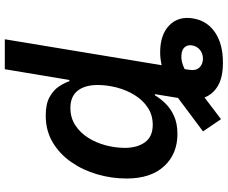

<svg xmlns="http://www.w3.org/2000/svg" viewBox="-96 -672 972 820"><g transform="rotate(-90 390.0 -262.0)"><path d="M532.7 204.1Q470.2 204.1 433.8 182.9Q397.5 161.6 383.8 125.5L291 195.8L238.8 119.1L381.8 12.2L397.9 -86.4H393.1Q379.9 -64 358.4 -41.7Q336.9 -19.5 304.9 -4.9Q272.9 9.8 228 9.8Q142.6 9.8 90.1 -47.1Q37.6 -104 37.6 -207.5Q37.6 -271 55.4 -332.5Q73.2 -394 107.9 -443.8Q142.6 -493.7 192.4 -523.2Q242.2 -552.7 306.6 -552.7Q356.9 -552.7 386.7 -535.6Q416.5 -518.6 431.6 -494.9Q446.8 -471.2 453.1 -451.7H458.5L504.4 -727.5H632.3L521.5 -57.6Q549.8 -64 576.2 -64Q652.3 -64 692.1 -24.7Q731.9 14.6 721.2 76.7Q711.9 135.7 662.4 169.9Q612.8 204.1 532.7 204.1ZM266.6 -95.7Q308.6 -95.7 340.6 -116.9Q372.6 -138.2 394 -173.1Q415.5 -208 426.3 -249.5Q437 -291 437 -330.6Q437 -385.3 412.6 -416.3Q388.2 -447.3 338.9 -447.3Q296.9 -447.3 264.9 -426.3Q232.9 -405.3 211.4 -371.1Q189.9 -336.9 179.2 -295.9Q168.5 -254.9 168.5 -214.8Q168.5 -161.6 192.6 -128.7Q216.8 -95.7 266.6 -95.7ZM504.9 40.5 502 59.1Q497.1 88.4 511.5 103.5Q525.9 118.7 549.3 118.7Q571.3 118.7 586.9 106Q602.5 93.3 606 73.2Q609.4 54.2 599.1 41.5Q588.9 28.8 565.9 26.9Q538.1 23.9 504.9 40.5Z"/></g></svg>

Font: Inter Semi Bold
Style: Italic
Weight: 600
Italic angle: -9.39999°
Designer: Rasmus Andersson
Foundry: rsms
Version: Version 4.000;git-3c8e0fc